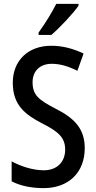

<svg xmlns="http://www.w3.org/2000/svg" viewBox="-20 -960 496 990"><path d="M385 -931V-940H270C248 -896 214 -841 179 -792V-780H245C289 -818 359 -892 385 -931ZM417 -196C417 -294 366 -350 266 -400C180 -445 148 -469 148 -536C148 -592 184 -631 247 -631C289 -631 331 -619 379 -595L411 -684C360 -708 305 -724 246 -724C125 -725 45 -647 46 -532C46 -416 113 -368 195 -325C280 -282 316 -252 316 -188C316 -129 278 -82 206 -82C151 -82 90 -101 40 -128V-25C86 -1 144 10 205 10C333 10 417 -70 417 -196Z"/></svg>

Font: Noto Sans Gujarati Condensed Medium
Style: Regular
Weight: 500
Width: 3
Designer: Jelle Bosma - Monotype Design Team, Universal Thirst
Foundry: Monotype Imaging Inc.
Version: Version 2.106